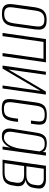

<svg xmlns="http://www.w3.org/2000/svg" viewBox="798 -1343 554 2190"><g transform="rotate(90 1075.0 -248.0)"><path d="M137 7Q94 7 70.5 -4Q47 -15 37 -34Q27 -53 26.5 -77.5Q26 -102 30 -129L63 -371Q69 -405 81 -435Q93 -465 122.5 -484Q152 -503 209 -503Q251 -503 274.5 -492Q298 -481 308 -462Q318 -443 318 -420Q318 -397 315 -371L281 -129Q277 -93 264 -61.5Q251 -30 222 -11.5Q193 7 137 7ZM140 -19Q182 -19 203.5 -35.5Q225 -52 233.5 -77Q242 -102 246 -128L279 -368Q283 -395 282 -419.5Q281 -444 264 -460.5Q247 -477 205 -477Q163 -477 141.5 -460.5Q120 -444 111.5 -419.5Q103 -395 100 -368L66 -128Q62 -102 63 -77Q64 -52 81 -35.5Q98 -19 140 -19Z M356 0 426 -495H691L621 0H585L651 -467H458L392 0Z M728 0 798 -494H833L773 -68L1024 -494H1059L989 0H955L1016 -432Q952 -324 889.5 -216.5Q827 -109 762 0Z M1220 9Q1186 9 1162.5 3Q1139 -3 1126 -17.5Q1113 -32 1110.5 -58.5Q1108 -85 1113 -125L1149 -384Q1159 -453 1191 -479Q1223 -505 1292 -505Q1361 -505 1385 -479Q1409 -453 1399 -384L1391 -324H1355L1363 -385Q1371 -435 1357 -458Q1343 -481 1288 -481Q1235 -481 1214 -458Q1193 -435 1186 -385L1148 -117Q1141 -61 1155 -38.5Q1169 -16 1222 -16Q1276 -16 1296.5 -38.5Q1317 -61 1326 -117L1334 -177H1370L1364 -125Q1356 -72 1340 -43Q1324 -14 1295 -2.5Q1266 9 1220 9Z M1536 8Q1525 8 1507.5 5.5Q1490 3 1474.5 -8Q1459 -19 1450.5 -43.5Q1442 -68 1449 -112L1493 -385Q1502 -441 1520.5 -466Q1539 -491 1564.5 -498Q1590 -505 1617 -505Q1648 -505 1677 -494Q1706 -483 1713 -455L1718 -495H1755L1685 0H1651L1664 -89Q1656 -69 1640 -46.5Q1624 -24 1599 -8Q1574 8 1536 8ZM1548 -16Q1575 -16 1595.5 -31Q1616 -46 1630.5 -68.5Q1645 -91 1654 -116Q1663 -141 1668 -161Q1673 -181 1674 -191L1707 -420Q1705 -427 1698.5 -441Q1692 -455 1675 -468Q1658 -481 1621 -481Q1584 -481 1565 -467Q1546 -453 1538.5 -429Q1531 -405 1526 -375L1484 -108Q1480 -76 1486 -57Q1492 -38 1503.5 -29.5Q1515 -21 1527.5 -18.5Q1540 -16 1548 -16Z M1801 0 1871 -495H2032Q2079 -495 2108 -472.5Q2137 -450 2129 -395L2123 -357Q2116 -308 2084.5 -284.5Q2053 -261 2009 -260V-263Q2056 -263 2083 -238Q2110 -213 2102 -157L2096 -121Q2089 -70 2069.5 -44Q2050 -18 2020.5 -9Q1991 0 1953 0ZM1841 -23H1949Q1979 -23 2001 -30.5Q2023 -38 2038 -59.5Q2053 -81 2058 -123L2064 -158Q2068 -194 2056.5 -213Q2045 -232 2023 -239Q2001 -246 1973 -246H1874ZM1877 -272H1975Q2025 -272 2053 -292.5Q2081 -313 2087 -356L2093 -397Q2097 -433 2075.5 -451.5Q2054 -470 2021 -470H1905Z"/></g></svg>

Font: Alumni Sans ExtraLight
Style: Italic
Weight: 250
Italic angle: -8°
Version: Version 1.016